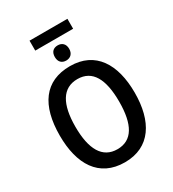

<svg xmlns="http://www.w3.org/2000/svg" viewBox="-236 -1134 1150 1273"><g transform="rotate(-30 339.5 -497.5)"><path d="M484 -1005H194V-929H484ZM340 -885C307 -885 285 -866 285 -827C285 -789 307 -769 340 -769C372 -769 395 -790 395 -827C395 -865 372 -885 340 -885ZM626 -358C626 -577 535 -725 341 -725C147 -725 53 -590 53 -359C53 -141 142 10 340 10C535 10 626 -140 626 -358ZM172 -358C172 -530 226 -626 341 -626C455 -626 507 -531 507 -358C507 -184 454 -90 340 -90C226 -90 172 -186 172 -358Z"/></g></svg>

Font: Noto Sans UI SemiCondensed Medium
Style: Regular
Weight: 500
Width: 4
Designer: Monotype Design Team
Foundry: Monotype Imaging Inc.
Version: Version 1.901